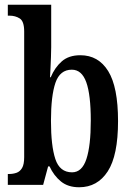

<svg xmlns="http://www.w3.org/2000/svg" viewBox="-20 -780 558 810"><path d="M314 10Q267 10 237 -14.5Q207 -39 189 -78H183L162 0H13V-46H19Q35 -46 49.5 -51Q64 -56 73 -71Q82 -86 82 -117V-647Q82 -690 63.5 -702Q45 -714 19 -714H13V-760H196V-581Q196 -563 195 -539Q194 -515 193 -492Q192 -469 191 -454H194Q211 -495 240.5 -521Q270 -547 319 -547Q395 -547 436.5 -480Q478 -413 478 -269Q478 -124 434.5 -57Q391 10 314 10ZM284 -53Q326 -53 344.5 -109Q363 -165 363 -271Q363 -380 344 -433Q325 -486 283 -486Q233 -486 214 -431Q195 -376 195 -270Q195 -165 213.5 -109Q232 -53 284 -53Z"/></svg>

Font: Noto Serif Tamil ExtraCondensed SemiBold
Style: Regular
Weight: 600
Width: 2
Designer: Indian Type Foundry, Tom Grace, and the Monotype Design Team
Foundry: Monotype Imaging Inc.
Version: Version 2.004; ttfautohint (v1.8.4.7-5d5b)